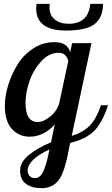

<svg xmlns="http://www.w3.org/2000/svg" viewBox="-20 -723 579 993"><path d="M5 -177Q5 -226 22 -281.5Q39 -337 69.5 -387.5Q100 -438 150.5 -471.5Q201 -505 261 -505Q330 -505 343 -452L353 -500H453L351 -20Q409 -38 443.5 -72.5Q478 -107 502 -179H539Q506 -81 462.5 -41.5Q419 -2 343 16L330 80Q309 181 278 215.5Q247 250 194 250Q145 250 114.5 228Q84 206 84 160Q84 115 130.5 77.5Q177 40 244 13L263 -79Q205 -16 133 -16Q79 -16 42 -55.5Q5 -95 5 -177ZM112 -191Q112 -92 175 -92Q205 -92 239.5 -120Q274 -148 286 -188L333 -407Q330 -425 317 -437.5Q304 -450 283 -450Q232 -450 191 -403.5Q150 -357 131 -299Q112 -241 112 -191ZM123 159Q123 176 133 187Q143 198 160 198Q186 198 201 169Q216 140 229 82L236 50Q182 74 152.5 102.5Q123 131 123 159ZM167 -680Q167 -687 169 -703H238Q236 -691 236 -685Q236 -644 263.5 -622Q291 -600 335 -600Q437 -600 447 -703H513Q512 -631 468.5 -598Q425 -565 322 -565Q167 -565 167 -680Z"/></svg>

Font: Lobster Two
Style: Italic
Weight: 400
Designer: Pablo Impallari
Foundry: Pablo Impallari. www.impallari.com
Version: Version 1.006